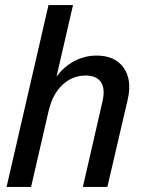

<svg xmlns="http://www.w3.org/2000/svg" viewBox="-20 -740 564 760"><path d="M6 0 172 -720H269L103 0ZM308 0 386 -340Q397 -389 379.5 -415Q362 -441 319 -441Q267 -441 228 -405Q189 -369 174 -306L184 -406Q214 -461 261 -490.5Q308 -520 362 -520Q435 -520 469 -472.5Q503 -425 486 -348L405 0Z"/></svg>

Font: Instrument Sans SemiCondensed Medium
Style: Italic
Weight: 500
Width: 4
Italic angle: -13°
Designer: Rodrigo Fuenzalida
Foundry: fragTYPE
Version: Version 1.000;gftools[0.9.28]